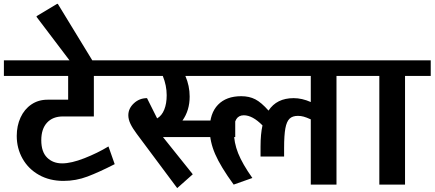

<svg xmlns="http://www.w3.org/2000/svg" viewBox="-42 -948 2232 986"><path d="M44 -250Q44 -302 63.5 -344.5Q83 -387 119 -411.5Q155 -436 202 -436H308V-558H-22V-638H594V-558H440V-350H281Q229 -350 199.5 -318Q170 -286 170 -228Q170 -168 200 -138.5Q230 -109 277 -109Q324 -109 391.5 -135.5Q459 -162 515 -196L547 -105Q467 -64 407.5 -41.5Q348 -19 284 -19Q213 -19 158.5 -49.5Q104 -80 74 -133Q44 -186 44 -250Z M315 -638 146 -861V-865L251 -928H255L432 -638V-610H315Z M1166 -244H795L948 -53L868 18L660 -261Q639 -289 628 -312Q617 -335 617 -356Q617 -391 645.5 -417.5Q674 -444 713 -444L765 -340Q789 -354 801.5 -385Q814 -416 814 -459Q814 -509 794 -558H550V-638H1144V-558H910Q932 -507 932 -452Q932 -381 895 -329H1166Z M1818 -558H1686V0H1554V-335Q1532 -345 1517.5 -349Q1503 -353 1488 -353Q1460 -353 1445 -338.5Q1430 -324 1423.5 -289Q1417 -254 1417 -188V-144H1296V-195Q1296 -260 1306 -304Q1255 -356 1210 -356Q1184 -356 1171.5 -336Q1159 -316 1159 -273Q1159 -216 1181 -161Q1203 -106 1254 -34L1158 0Q1091 -92 1063 -156.5Q1035 -221 1035 -284Q1035 -366 1077.5 -410Q1120 -454 1197 -454Q1238 -454 1269 -438Q1300 -422 1337 -380Q1379 -444 1466 -444Q1509 -444 1554 -424V-558H970V-638H1818Z M1906 -558H1774V-638H2170V-558H2038V0H1906Z"/></svg>

Font: AmikoBold
Style: Bold
Weight: 700
Designer: Pablo Impallari, Rodrigo Fuenzalida, Andres Torresi
Foundry: Impallari Type
Version: Version 1.000; ttfautohint (v1.3)